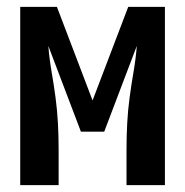

<svg xmlns="http://www.w3.org/2000/svg" viewBox="-20 -540 540 560"><path d="M39 0V-520H146L250 -247L354 -520H461V0H349V-104Q349 -142 351 -180Q353 -218 358 -255.5Q363 -293 369.5 -330.5Q376 -368 379 -406L284 -156H216L121 -406Q124 -368 130.5 -330.5Q137 -293 142 -255.5Q147 -218 149 -180Q151 -142 151 -104V0Z"/></svg>

Font: Iosevka SS18
Style: Bold
Weight: 700
Monospace: yes
Designer: Belleve Invis
Foundry: Belleve Invis
Version: Version 25.1.1; ttfautohint (v1.8.4)